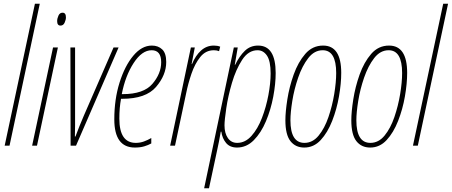

<svg xmlns="http://www.w3.org/2000/svg" viewBox="-20 -780 2419 1028"><path d="M5 0 167 -760H193L31 0Z M304 -643Q319 -643 326 -658.5Q333 -674 333 -687Q333 -712 315 -712Q300 -712 293 -696.5Q286 -681 286 -667Q286 -643 304 -643ZM152 0H178L290 -526H264Z M358 0H387L615 -526H588L429 -161Q404 -103 384 -49H381Q382 -82 382 -109.5Q382 -137 382 -165V-526H357Z M702 10Q731 10 752.5 3.5Q774 -3 790 -12V-41Q771 -30 750.5 -22.5Q730 -15 707 -15Q619 -15 619 -145Q619 -203 628 -251H634Q761 -251 815.5 -314.5Q870 -378 870 -448Q870 -495 848.5 -515.5Q827 -536 793 -536Q739 -536 693.5 -481.5Q648 -427 620 -337.5Q592 -248 592 -141Q592 10 702 10ZM632 -276Q651 -374 695.5 -442.5Q740 -511 792 -511Q843 -511 843 -447Q843 -386 796 -331Q749 -276 637 -276Z M891 0H917L977 -282Q987 -332 1005 -385Q1023 -438 1052 -474.5Q1081 -511 1125 -511Q1141 -511 1153 -506L1159 -530Q1145 -536 1125 -536Q1086 -536 1056.5 -509.5Q1027 -483 1008 -437H1006L1023 -526H1002Z M1250 -15Q1218 -15 1200 -41Q1182 -67 1182 -109Q1182 -136 1191.5 -200.5Q1201 -265 1222 -336.5Q1243 -408 1276.5 -459.5Q1310 -511 1359 -511Q1390 -511 1409.5 -482Q1429 -453 1429 -387Q1429 -335 1417 -271Q1405 -207 1382.5 -148.5Q1360 -90 1326.5 -52.5Q1293 -15 1250 -15ZM1073 228H1099L1141 32Q1147 5 1152.5 -23Q1158 -51 1162 -75H1165Q1170 -39 1190.5 -14.5Q1211 10 1249 10Q1300 10 1339 -29.5Q1378 -69 1404 -131Q1430 -193 1443 -262Q1456 -331 1456 -389Q1456 -536 1362 -536Q1320 -536 1291 -508Q1262 -480 1239 -433H1237L1253 -526H1232Z M1609 10Q1660 10 1697 -30Q1734 -70 1758.5 -132.5Q1783 -195 1795 -264Q1807 -333 1807 -390Q1807 -536 1710 -536Q1653 -536 1614.5 -491.5Q1576 -447 1552.5 -381Q1529 -315 1518.5 -248Q1508 -181 1508 -136Q1508 -59 1535 -24.5Q1562 10 1609 10ZM1610 -15Q1535 -15 1535 -136Q1535 -177 1545 -239.5Q1555 -302 1576.5 -364.5Q1598 -427 1630.5 -469Q1663 -511 1708 -511Q1780 -511 1780 -389Q1780 -340 1769.5 -276.5Q1759 -213 1738.5 -153Q1718 -93 1686 -54Q1654 -15 1610 -15Z M1962 10Q2013 10 2050 -30Q2087 -70 2111.5 -132.5Q2136 -195 2148 -264Q2160 -333 2160 -390Q2160 -536 2063 -536Q2006 -536 1967.5 -491.5Q1929 -447 1905.5 -381Q1882 -315 1871.5 -248Q1861 -181 1861 -136Q1861 -59 1888 -24.5Q1915 10 1962 10ZM1963 -15Q1888 -15 1888 -136Q1888 -177 1898 -239.5Q1908 -302 1929.5 -364.5Q1951 -427 1983.5 -469Q2016 -511 2061 -511Q2133 -511 2133 -389Q2133 -340 2122.5 -276.5Q2112 -213 2091.5 -153Q2071 -93 2039 -54Q2007 -15 1963 -15Z M2191 0 2353 -760H2379L2217 0Z"/></svg>

Font: Noto Sans Display Condensed Thin
Style: Italic
Weight: 250
Width: 3
Italic angle: -12°
Designer: Monotype Design Team
Foundry: Monotype Imaging Inc.
Version: Version 1.900